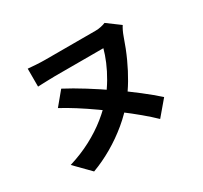

<svg xmlns="http://www.w3.org/2000/svg" viewBox="-162 -961 1323 1252"><g transform="rotate(-30 500.0 -335.5)"><path d="M851 -667Q843 -655 834.5 -637.5Q826 -620 819 -600Q792 -521 761.5 -454.5Q731 -388 697.5 -331.5Q664 -275 625 -225Q573 -160 505.5 -104Q438 -48 363 -4.5Q288 39 212 67L101 -46Q192 -74 268.5 -114.5Q345 -155 407 -205Q469 -255 516 -309Q553 -355 583 -406Q613 -457 634 -507Q655 -557 666 -599Q653 -599 627.5 -599Q602 -599 568.5 -599Q535 -599 498 -599Q461 -599 424.5 -599Q388 -599 356 -599Q324 -599 301 -599Q281 -599 256.5 -598Q232 -597 209 -596.5Q186 -596 172 -595V-730Q194 -728 231 -725.5Q268 -723 301 -723Q324 -723 357.5 -723Q391 -723 429.5 -723Q468 -723 507.5 -723Q547 -723 582 -723Q617 -723 643 -723Q669 -723 680 -723Q700 -723 720.5 -727.5Q741 -732 755 -738ZM296 -508Q363 -473 439 -425.5Q515 -378 591 -325.5Q667 -273 734 -221Q801 -169 850 -125L756 -14Q718 -51 666.5 -94Q615 -137 556.5 -181Q498 -225 438 -267.5Q378 -310 320.5 -346.5Q263 -383 214 -409Z"/></g></svg>

Font: Noto Sans SC
Style: Bold
Weight: 700
Designer: Ryoko NISHIZUKA  (kana, bopomofo & ideographs); Paul D. Hunt (Latin, Greek & Cyrillic); Sandoll Communications , Soo-you
Foundry: Adobe
Version: Version 2.004-H2;hotconv 1.0.118;makeotfexe 2.5.65603